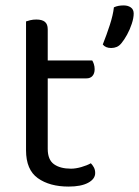

<svg xmlns="http://www.w3.org/2000/svg" viewBox="-20 -675 513 708"><path d="M76 -264H156V-126Q156 -86 179 -69.5Q202 -53 242 -53Q259 -53 280 -59Q301 -65 315 -73Q321 -67 326 -58Q331 -49 331 -37Q331 -15 305 -1Q279 13 233 13Q163 13 119.5 -18Q76 -49 76 -121ZM117 -386V-452H320Q323 -448 326 -439Q329 -430 329 -420Q329 -404 321 -395Q313 -386 299 -386ZM156 -234H76V-596Q81 -598 91.5 -600.5Q102 -603 114 -603Q135 -603 145.5 -594.5Q156 -586 156 -567ZM428 -516Q420 -506 410.5 -502Q401 -498 390 -498Q369 -498 359 -511Q373 -546 385 -583Q397 -620 400 -648Q409 -652 417.5 -653.5Q426 -655 436 -655Q452 -655 462.5 -647.5Q473 -640 473 -625Q473 -609 466 -587.5Q459 -566 448.5 -547Q438 -528 428 -516Z"/></svg>

Font: Baloo Bhaijaan 2
Style: Regular
Weight: 400
Designer: Sanskriti Dholi, Noopur Datye and Ek Type
Foundry: Ek Type
Version: Version 1.701